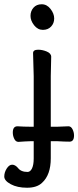

<svg xmlns="http://www.w3.org/2000/svg" viewBox="-25 -718 367 900"><path d="M176 -578Q152 -578 135 -599.5Q118 -621 118 -643.5Q118 -666 132 -682Q146 -698 170.5 -698Q195 -698 212 -676Q229 -654 229 -631.5Q229 -609 214.5 -593.5Q200 -578 176 -578ZM116 -124H133V-361L130 -469Q130 -485 154 -485Q173 -485 193 -477Q215 -468 215 -452L213 -361V-124H245Q257 -124 295 -126H296Q308 -126 315 -112Q322 -98 322 -83Q322 -54 301 -54Q279 -54 245 -56H213V24Q213 102 172 139Q148 162 102 162Q56 162 25.5 145.5Q-5 129 -5 109.5Q-5 90 6.5 72Q18 54 32 54Q46 54 59 69Q73 88 104 88Q117 88 125 71.5Q133 55 133 25V-56H116L92 -55L62 -53H61Q48 -53 41 -69Q35 -82 35 -97Q35 -126 57 -126Q87 -124 116 -124Z"/></svg>

Font: Moon Stars Kai
Style: Bold
Weight: 700
Designer: GuiWonder
Version: Version 1.101